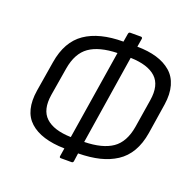

<svg xmlns="http://www.w3.org/2000/svg" viewBox="-137 -868 1093 1080"><g transform="rotate(20 409.5 -327.5)"><path d="M336.9 70.8Q327.6 70.8 329.1 61L336.9 12.2Q196.8 9.3 128.9 -52.2Q61 -113.8 81.1 -241.2L110.8 -421.9Q131.8 -550.8 216.1 -608.4Q300.3 -666 443.8 -666L452.1 -715.8Q454.1 -726.1 462.9 -726.1H526.9Q531.2 -726.1 533.7 -723.1Q536.1 -720.2 535.2 -715.8L526.9 -666Q592.8 -665.5 643.6 -650.4Q694.3 -635.3 729.2 -605.2Q764.2 -575.2 778.1 -526.4Q792 -477.5 782.2 -413.1L753.9 -231.9Q743.2 -166 715.8 -119.1Q688.5 -72.3 644.8 -43.9Q601.1 -15.6 545.9 -2.2Q490.7 11.2 418.9 12.2L412.1 61Q410.6 70.8 400.9 70.8ZM349.1 -60.1 434.1 -594.2Q325.7 -591.3 267.3 -550.3Q209 -509.3 192.9 -414.1L165 -246.1Q149.9 -152.3 197.8 -107.7Q245.6 -63 349.1 -60.1ZM429.2 -60.1Q538.1 -62.5 596.4 -102.8Q654.8 -143.1 670.9 -237.8L698.2 -408.2Q713.4 -502 665.3 -546.6Q617.2 -591.3 513.2 -594.2Z"/></g></svg>

Font: Sofia Sans
Style: Italic
Weight: 400
Italic angle: -9°
Designer: Botio Nikoltchev, Ani Petrova
Foundry: lettersoup
Version: Version 4.100